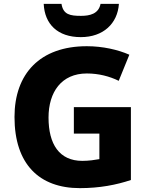

<svg xmlns="http://www.w3.org/2000/svg" viewBox="-20 -963 771 993"><path d="M595 -943H500C490 -891 444 -881 399 -881C343 -881 307 -887 298 -943H206C211 -838 278 -771 398 -771C514 -771 588 -841 595 -943ZM362 -409V-272H494V-140C472 -136 439 -131 406 -131C286 -131 231 -218 231 -355C231 -487 298 -583 429 -583C491 -583 547 -568 594 -545L649 -680C590 -706 511 -724 429 -724C187 -724 55 -582 55 -358C55 -114 183 10 393 10C496 10 582 -7 657 -32V-409Z"/></svg>

Font: Noto Sans Gurmukhi ExtraBold
Style: Regular
Weight: 800
Designer: Jelle Bosma - Monotype Design Team
Foundry: Monotype Imaging Inc.
Version: Version 2.004